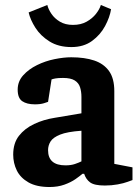

<svg xmlns="http://www.w3.org/2000/svg" viewBox="-20 -739 560 771"><path d="M179 12Q127 12 94.5 -6.5Q62 -25 47.5 -54.5Q33 -84 33 -118Q33 -164 56 -193.5Q79 -223 117 -241Q155 -259 200 -266L307 -284V-350Q307 -371 301.5 -388.5Q296 -406 280 -416Q264 -426 233 -426Q213 -426 202.5 -424Q192 -422 187 -420L173 -330Q171 -329 156.5 -324.5Q142 -320 120 -320Q88 -320 69.5 -332.5Q51 -345 51 -379Q51 -412 73 -436.5Q95 -461 128.5 -477.5Q162 -494 199 -501.5Q236 -509 266 -509Q320 -509 358.5 -496Q397 -483 418 -453.5Q439 -424 439 -373V-81L512 -67V-16Q509 -15 493 -9Q477 -3 452.5 1.5Q428 6 401 6Q359 6 342 -6.5Q325 -19 318 -41H311Q302 -33 283.5 -20Q265 -7 238.5 2.5Q212 12 179 12ZM243 -75Q265 -75 281 -80.5Q297 -86 307 -91V-214Q250 -210 221.5 -198.5Q193 -187 183 -171Q173 -155 173 -136Q173 -75 243 -75ZM267 -550Q215 -550 179 -572.5Q143 -595 122.5 -627Q102 -659 95 -689L170 -719Q174 -702 186.5 -683.5Q199 -665 220.5 -652Q242 -639 273 -639Q305 -639 328 -652Q351 -665 365.5 -683.5Q380 -702 385 -719L426 -702Q421 -670 402 -634.5Q383 -599 349.5 -574.5Q316 -550 267 -550Z"/></svg>

Font: Faustina Light
Style: Bold
Weight: 700
Version: Version 1.200